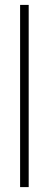

<svg xmlns="http://www.w3.org/2000/svg" viewBox="-20 -763 198 783"><path d="M62 0V-743H97V0Z"/></svg>

Font: Saira ExtraCondensed Thin
Style: Regular
Weight: 250
Width: 2
Designer: Hector Gatti with collaboration of the Omnibus-Type team
Foundry: Omnibus-Type
Version: Version 1.101